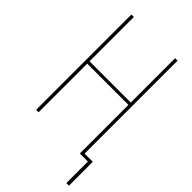

<svg xmlns="http://www.w3.org/2000/svg" viewBox="-274 -808 1047 1047"><g transform="rotate(45 250.0 -284.5)"><path d="M471 166V0H409V-375H91V0H72V-735H91V-393H409V-735H428V-18H491V166Z"/></g></svg>

Font: Zed Mono Thin
Style: Regular
Weight: 100
Monospace: yes
Designer: Belleve Invis
Foundry: Belleve Invis
Version: Version 1.0.0; ttfautohint (v1.8.4)